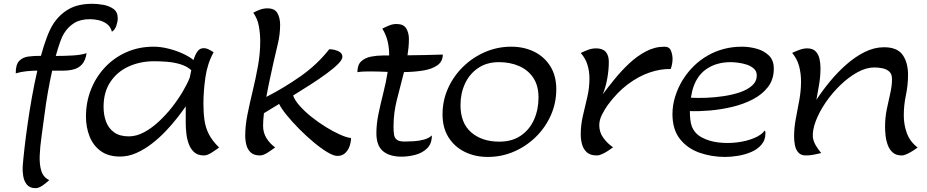

<svg xmlns="http://www.w3.org/2000/svg" viewBox="-20 -813 4884 1012"><path d="M99.6 64.5Q102.5 25.4 109.1 -32.5Q115.7 -90.3 125.5 -159.2Q135.3 -228 148.2 -300.5Q161.1 -373 176.8 -440.9Q147.5 -440.4 118.9 -437.5Q90.3 -434.6 63 -426.3Q62.5 -472.7 81.1 -491.9Q99.6 -511.2 130.1 -515.1Q160.6 -519 195.8 -518.6Q210.4 -572.3 226.8 -616Q243.2 -659.7 261.2 -687.5Q292.5 -735.8 341.6 -764.4Q390.6 -793 467.3 -793Q493.2 -793 524.2 -787.6Q555.2 -782.2 577.9 -766.1Q600.6 -750 600.6 -716.8Q600.6 -699.7 593.3 -677.5Q585.9 -655.3 569.8 -646Q562.5 -672.9 543.2 -687Q523.9 -701.2 500 -706.5Q476.1 -711.9 454.6 -711.9Q403.8 -711.9 370.8 -691.4Q337.9 -670.9 316.4 -635.3Q306.6 -619.6 295.9 -589.1Q285.2 -558.6 273.9 -518.1Q316.9 -518.1 361.8 -520.5Q406.7 -522.9 436.5 -532.7Q430.2 -493.7 412.6 -474.1Q395 -454.6 370.1 -447.8Q345.2 -440.9 315.7 -440.7Q286.1 -440.4 254.9 -440.4Q243.2 -387.7 232.7 -328.6Q222.2 -269.5 214.8 -210.9Q207 -150.4 199 -94.2Q190.9 -38.1 189.2 8.8Q187.5 55.7 198.2 88.9Q209 122.1 239.7 136.2Q227.1 148.4 206.1 163.6Q185.1 178.7 167 178.7Q136.7 178.7 121.6 159.9Q106.4 141.1 102.3 114.3Q98.1 87.4 99.6 64.5Z M959 -162.6V-252.4Q940.9 -226.1 914.1 -191.7Q887.2 -157.2 853.3 -121.6Q819.3 -85.9 780.3 -55.7Q741.2 -25.4 698.7 -6.6Q656.2 12.2 612.8 12.2Q550.8 12.2 511 -16.8Q471.2 -45.9 452.1 -94Q433.1 -142.1 433.1 -198.7Q433.1 -274.4 459.5 -341.1Q485.8 -407.7 533.7 -458.5Q581.5 -509.3 646.7 -538.1Q711.9 -566.9 789.6 -566.9Q826.2 -566.9 866 -557.1Q905.8 -547.4 941.2 -531.5Q976.6 -515.6 1000 -496.6Q1007.3 -522 1019.8 -540.5Q1032.2 -559.1 1053.2 -559.1Q1066.9 -559.1 1081.1 -552Q1095.2 -544.9 1106 -537.6Q1073.2 -478.5 1062.7 -405.8Q1052.2 -333 1052.2 -266.1Q1052.2 -218.3 1057.9 -179Q1063.5 -139.6 1081.3 -105Q1099.1 -70.3 1134.8 -35.6Q1121.1 -24.9 1096.9 -9.3Q1072.8 6.3 1055.2 6.3Q1022.9 6.3 1003.9 -10.5Q984.9 -27.3 975.1 -54Q965.3 -80.6 962.2 -109.6Q959 -138.7 959 -162.6ZM525.9 -250Q525.9 -206.5 539.3 -171.1Q552.7 -135.7 582 -115Q611.3 -94.2 659.2 -94.2Q698.7 -94.2 739 -115.7Q779.3 -137.2 817.1 -172.4Q855 -207.5 887.5 -249Q919.9 -290.5 943.8 -331.3Q967.8 -372.1 980 -403.8Q981.9 -413.6 984.1 -423.3Q986.3 -433.1 988.3 -443.4Q963.9 -464.4 930.7 -474.4Q897.5 -484.4 861.3 -487.3Q825.2 -490.2 793 -490.2Q718.8 -490.2 658.2 -462.6Q597.7 -435.1 561.8 -381.3Q525.9 -327.6 525.9 -250Z M1758.3 8.8Q1737.8 8.8 1704.3 -11.5Q1670.9 -31.7 1632.1 -64.2Q1593.3 -96.7 1556.4 -134Q1519.5 -171.4 1491.2 -206.1Q1462.9 -240.7 1451.2 -265.1Q1426.3 -250 1405.8 -237.5Q1385.3 -225.1 1371.1 -216.3Q1366.7 -177.2 1366.7 -149.4Q1366.7 -113.8 1384.3 -85.2Q1401.9 -56.6 1430.2 -36.1Q1416.5 -25.4 1392.3 -9.5Q1368.2 6.3 1350.1 6.3Q1318.8 6.3 1302 -9Q1285.2 -24.4 1278.8 -48.3Q1272.5 -72.3 1272.5 -98.6Q1272.5 -150.4 1284.4 -210Q1296.4 -269.5 1312 -334Q1327.6 -398.4 1339.6 -464.6Q1351.6 -530.8 1351.6 -595.2Q1351.6 -634.3 1344.7 -673.8Q1337.9 -713.4 1314.9 -746.1Q1332 -755.4 1350.8 -762.2Q1369.6 -769 1389.2 -769Q1428.7 -769 1442.6 -743.2Q1456.5 -717.3 1456.5 -683.1Q1456.5 -631.3 1444.3 -581.3Q1432.1 -531.2 1420.9 -481Q1413.1 -444.8 1402.8 -397.7Q1392.6 -350.6 1383.8 -302.2Q1476.6 -349.6 1563.7 -410.6Q1650.9 -471.7 1715.8 -553.7Q1728 -553.7 1744.1 -550Q1760.3 -546.4 1772.5 -537.6Q1784.7 -528.8 1784.7 -513.2Q1784.7 -498.5 1761.5 -475.3Q1738.3 -452.1 1700.2 -424.3Q1662.1 -396.5 1616.2 -366.9Q1570.3 -337.4 1524.9 -309.6Q1533.7 -284.2 1560.1 -254.6Q1586.4 -225.1 1622.6 -196.3Q1658.7 -167.5 1698 -143.3Q1737.3 -119.1 1772.2 -103.5Q1807.1 -87.9 1830.1 -85.4Q1830.1 -64 1822.5 -42.2Q1814.9 -20.5 1799.1 -5.9Q1783.2 8.8 1758.3 8.8Z M1997.6 -520.5Q2014.6 -520.5 2031.2 -520.5Q2031.7 -558.6 2023.4 -594.2Q2015.1 -629.9 1995.1 -662.1Q2012.2 -670.9 2031.2 -678.7Q2050.3 -686.5 2069.8 -686.5Q2106.9 -686.5 2121.1 -663.3Q2135.3 -640.1 2135.3 -606.9Q2135.3 -585.4 2133.3 -564Q2131.3 -542.5 2127.9 -521.5Q2174.3 -522 2220.9 -522.9Q2267.6 -523.9 2314 -525.4Q2313.5 -487.8 2284.2 -468Q2254.9 -448.2 2208.3 -440.9Q2161.6 -433.6 2109.4 -433.1Q2091.3 -361.8 2072.8 -290.5Q2054.2 -219.2 2054.2 -145Q2054.2 -121.1 2056.9 -103.5Q2059.6 -85.9 2071.8 -76.4Q2084 -66.9 2112.8 -66.9Q2134.3 -66.9 2161.4 -68.6Q2188.5 -70.3 2214.1 -77.1Q2239.7 -84 2256.3 -99.1Q2256.3 -55.7 2231.4 -31.2Q2206.5 -6.8 2169.7 2.9Q2132.8 12.7 2096.7 12.7Q2033.2 12.7 1998.5 -16.4Q1963.9 -45.4 1963.9 -111.3Q1963.9 -160.2 1975.1 -213.9Q1986.3 -267.6 2000.5 -323.5Q2014.6 -379.4 2023.4 -434.1Q1999.5 -435.1 1977.1 -435.8Q1954.6 -436.5 1936 -436.5Q1918 -436.5 1899.9 -436Q1881.8 -435.5 1863.8 -432.6Q1863.8 -471.2 1883.8 -489.7Q1903.8 -508.3 1934.8 -514.4Q1965.8 -520.5 1997.6 -520.5Z M2551.3 14.2Q2483.4 14.2 2429.2 -12.7Q2375 -39.6 2343.8 -89.6Q2312.5 -139.6 2312.5 -210Q2312.5 -283.2 2341.6 -347.7Q2370.6 -412.1 2421.1 -461.4Q2471.7 -510.7 2536.9 -538.8Q2602.1 -566.9 2674.3 -566.9Q2742.2 -566.9 2795.9 -540.3Q2849.6 -513.7 2880.9 -463.4Q2912.1 -413.1 2912.1 -342.8Q2912.1 -269.5 2883.3 -205.1Q2854.5 -140.6 2804.2 -91.3Q2753.9 -42 2689 -13.9Q2624 14.2 2551.3 14.2ZM2611.8 -66.4Q2679.2 -66.4 2725.3 -98.1Q2771.5 -129.9 2794.9 -182.6Q2818.4 -235.4 2818.4 -298.8Q2818.4 -361.8 2790.8 -403.1Q2763.2 -444.3 2716.1 -464.8Q2668.9 -485.4 2609.9 -485.4Q2545.4 -485.4 2500 -454.3Q2454.6 -423.3 2430.9 -372.1Q2407.2 -320.8 2407.2 -259.3Q2407.2 -164.1 2463.9 -115.2Q2520.5 -66.4 2611.8 -66.4Z M3125.5 6.3Q3092.3 6.3 3074 -9.5Q3055.7 -25.4 3048.3 -50.8Q3041 -76.2 3041 -104.5Q3041 -154.8 3052.5 -203.4Q3064 -252 3075.4 -300.8Q3086.9 -349.6 3086.9 -399.9Q3086.9 -436.5 3076.4 -471.2Q3065.9 -505.9 3041 -533.7Q3059.6 -543 3080.1 -550.5Q3100.6 -558.1 3121.6 -558.1Q3156.7 -558.1 3172.9 -539.6Q3189 -521 3189 -486.8Q3189 -442.9 3180.2 -396Q3171.4 -349.1 3156.7 -315.9Q3184.6 -353 3219.7 -396.2Q3254.9 -439.5 3296.1 -478.3Q3337.4 -517.1 3384.3 -542Q3431.2 -566.9 3482.4 -566.9Q3508.3 -566.9 3516.6 -545.4Q3524.9 -523.9 3524.9 -502.9Q3524.9 -475.6 3515.1 -449.2Q3462.4 -450.7 3404.1 -430.9Q3345.7 -411.1 3288.8 -368.4Q3231.9 -325.7 3182.6 -258.3Q3167 -236.3 3152.8 -208.5Q3138.7 -180.7 3138.7 -152.8Q3138.7 -115.7 3160.2 -86.2Q3181.6 -56.6 3211.4 -36.6Q3201.7 -29.3 3186.3 -19Q3170.9 -8.8 3154.5 -1.2Q3138.2 6.3 3125.5 6.3Z M4014.6 -111.8Q4014.6 -74.2 3992.9 -49.6Q3971.2 -24.9 3937.7 -11Q3904.3 2.9 3867.9 8.5Q3831.5 14.2 3802.2 14.2Q3730 14.2 3666.5 -8.3Q3603 -30.8 3563.7 -80.6Q3524.4 -130.4 3524.4 -211.9Q3524.4 -258.3 3538.8 -304.2Q3553.2 -350.1 3577.1 -389.6Q3629.4 -474.1 3710.7 -520.5Q3792 -566.9 3891.1 -566.9Q3928.2 -566.9 3966.8 -556.6Q4005.4 -546.4 4032 -521.2Q4058.6 -496.1 4058.6 -451.2Q4058.6 -394.5 4028.1 -354.7Q3997.6 -314.9 3947.5 -289.1Q3897.5 -263.2 3838.4 -249.3Q3779.3 -235.4 3720.9 -230.5Q3662.6 -225.6 3616.2 -227.5Q3616.2 -205.1 3618.4 -184.1Q3620.6 -163.1 3626 -148.4Q3640.1 -109.9 3678.2 -89.1Q3716.3 -68.4 3765.9 -62.3Q3815.4 -56.2 3865.5 -62.5Q3915.5 -68.8 3954.8 -85.2Q3994.1 -101.6 4010.7 -125Q4014.6 -121.1 4014.6 -111.8ZM3628.9 -335Q3625 -319.3 3621.6 -297.9Q3657.2 -295.9 3702.9 -297.6Q3748.5 -299.3 3795.2 -306.4Q3841.8 -313.5 3881.1 -326.9Q3920.4 -340.3 3944.6 -362.3Q3968.8 -384.3 3968.8 -415.5Q3968.8 -437.5 3953.6 -451.2Q3938.5 -464.8 3916.3 -472.2Q3894 -479.5 3870.8 -482.4Q3847.7 -485.4 3831.5 -485.4Q3754.9 -485.4 3701.9 -448Q3648.9 -410.6 3628.9 -335Z M4304.7 -455.6Q4304.7 -412.6 4297.9 -370.8Q4291 -329.1 4283.2 -287.1Q4314.5 -335 4354.5 -383.5Q4394.5 -432.1 4440.9 -472.9Q4487.3 -513.7 4537.1 -538.6Q4586.9 -563.5 4637.7 -564Q4708.5 -564.5 4737.3 -524.2Q4766.1 -483.9 4766.1 -418.5Q4766.1 -364.7 4754.9 -311.5Q4743.7 -258.3 4743.7 -204.6Q4743.7 -155.3 4760 -110.8Q4776.4 -66.4 4816.9 -35.2Q4807.6 -28.3 4792.2 -18.6Q4776.9 -8.8 4760.7 -1.2Q4744.6 6.3 4732.9 6.3Q4703.6 6.3 4686.3 -8.5Q4668.9 -23.4 4659.9 -47.1Q4650.9 -70.8 4647.9 -96.7Q4645 -122.6 4645 -144.5Q4645 -192.9 4654.1 -237.1Q4663.1 -281.2 4672.4 -321Q4681.6 -360.8 4681.6 -396Q4681.6 -422.9 4667.2 -435.8Q4652.8 -448.7 4631.3 -453.1Q4609.9 -457.5 4588.9 -457.5Q4545.4 -457.5 4499 -431.9Q4452.6 -406.2 4409.2 -364.3Q4365.7 -322.3 4331.8 -272.7Q4297.9 -223.1 4279.5 -174.3Q4261.2 -125.5 4264.6 -87.4Q4268.6 -64.9 4281.5 -43.7Q4294.4 -22.5 4308.6 -6.3Q4289.1 -1.5 4268.8 2.4Q4248.5 6.3 4228 6.3Q4201.2 6.3 4187.7 -9.3Q4174.3 -24.9 4169.9 -47.9Q4165.5 -70.8 4165.5 -91.8Q4165.5 -140.1 4174.8 -188.5Q4184.1 -236.8 4193.1 -285.6Q4202.1 -334.5 4202.1 -384.3Q4202.1 -425.3 4192.1 -463.6Q4182.1 -502 4155.3 -534.2Q4172.4 -542.5 4194.1 -550.3Q4215.8 -558.1 4234.4 -558.1Q4263.7 -558.1 4278.8 -542.5Q4293.9 -526.9 4299.3 -503.2Q4304.7 -479.5 4304.7 -455.6Z"/></svg>

Font: Lumanosimo
Style: Regular
Weight: 400
Designer: The DocRepair Project, Eduardo Rodriguez Tunni
Foundry: Google
Version: Version 1.010